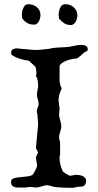

<svg xmlns="http://www.w3.org/2000/svg" viewBox="-20 -902 470 922"><path d="M208.5 -12.7Q201.7 -12.7 194.6 -11Q187.5 -9.3 180.2 -7.1Q172.9 -4.9 165.3 -3.2Q157.7 -1.5 149.4 -1.5L127.4 -4.4Q120.1 -4.4 114 -2.9Q107.9 -1.5 101.6 -1.5H65.9Q61.5 -1.5 58.1 -2Q54.7 -2.4 51.8 -3.4Q33.2 -7.3 33.2 -26.9Q33.2 -32.7 34.4 -36.6Q35.6 -40.5 43.9 -44.9Q52.2 -48.3 64.7 -49.8Q77.1 -51.3 90.3 -52.5Q103.5 -53.7 115.5 -55.4Q127.4 -57.1 134.3 -61.5Q137.2 -63 141.4 -69.3Q145.5 -75.7 149.2 -83.3Q152.8 -90.8 155.5 -97.7Q158.2 -104.5 158.2 -107.4L152.3 -147L163.1 -170.4L152.3 -190.9L163.1 -303.2L159.7 -354Q157.2 -356.4 157.2 -364.7Q157.2 -372.6 158.4 -377.9Q159.7 -383.3 161.4 -387Q163.1 -390.6 164.3 -394Q165.5 -397.5 165.5 -401.9Q165.5 -414.6 161.4 -426Q157.2 -437.5 157.2 -451.2L163.1 -485.8Q163.1 -490.7 162.8 -497.6Q162.6 -504.4 161.6 -511.7Q160.6 -519 158.4 -525.6Q156.2 -532.2 152.3 -536.6Q152.3 -538.6 153.6 -542.5Q154.8 -546.4 154.8 -554.2Q154.8 -560.5 153.6 -565.7Q152.3 -570.8 152.3 -572.8Q152.3 -575.2 151.4 -578.6Q150.4 -582 149.4 -582L118.2 -610.8Q112.3 -610.8 98.4 -613.8Q84.5 -616.7 70.1 -621.6Q55.7 -626.5 44.4 -633.1Q33.2 -639.6 33.2 -647Q33.2 -660.6 42 -665.3Q50.8 -669.9 61 -669.9Q64.9 -669.9 68.6 -669.4Q72.3 -668.9 75.2 -668Q95.7 -667 115.7 -664.6Q135.7 -662.1 156.2 -662.1Q171.9 -662.1 187.5 -664.6Q203.1 -667 218.8 -668Q225.6 -670.4 237.8 -671.9Q250 -673.3 263.4 -674.1Q276.9 -674.8 289.6 -675.3Q302.2 -675.8 310.1 -676.8Q325.7 -679.2 341.3 -682.9Q356.9 -686.5 372.6 -686.5Q382.8 -686.5 392.1 -682.1Q401.4 -677.7 401.4 -663.1Q401.4 -660.2 398.2 -657.7Q395 -655.3 390.9 -653.1Q386.7 -650.9 383.3 -649.2Q379.9 -647.5 379.4 -645.5Q377.9 -644 373.8 -640.4Q369.6 -636.7 365 -632.8Q360.4 -628.9 356 -625.5Q351.6 -622.1 349.1 -621.1Q341.8 -621.1 327.9 -618.7Q314 -616.2 300.3 -611.1Q286.6 -606 276.4 -598.6Q266.1 -591.3 266.1 -582V-510.3Q266.1 -509.8 266.8 -506.8Q267.6 -503.9 268.6 -500Q269.5 -496.1 270.3 -491.9Q271 -487.8 271.5 -485.8Q276.4 -482.4 276.4 -476.6Q268.6 -462.4 264.9 -447.5Q261.2 -432.6 261.2 -418L266.1 -381.8L263.7 -352.1Q263.7 -345.2 265.4 -338.4Q267.1 -331.5 269 -324.5Q271 -317.4 272.7 -310.3Q274.4 -303.2 274.4 -295.4Q274.4 -288.6 272.7 -282Q271 -275.4 269 -269.3Q267.1 -263.2 265.4 -256.8Q263.7 -250.5 263.7 -244.1Q263.7 -237.3 264.6 -232.4Q265.6 -227.5 268.6 -219.7V-159.7Q266.6 -154.3 266.4 -151.6Q266.1 -148.9 266.1 -144.5Q266.1 -126 270 -111.3Q273.9 -96.7 281.2 -80.1Q281.2 -78.6 286.1 -75Q291 -71.3 297.1 -67.6Q303.2 -64 308.6 -61Q314 -58.1 314.9 -58.1Q325.2 -58.1 331.5 -60.3Q337.9 -62.5 344.7 -62.5Q350.6 -62.5 361.3 -61Q372.1 -59.6 380.9 -54.7Q385.7 -50.8 389.6 -46.1Q393.6 -41.5 393.6 -36.1Q393.6 -28.8 391.6 -21.5Q389.6 -14.2 385.3 -11.7Q379.4 -5.9 370.1 -5.9Q365.7 -5.9 360.4 -5.4Q355 -4.9 350.6 -4.4L331.1 0Q320.8 0 308.8 -0.2Q296.9 -0.5 284.9 -1Q272.9 -1.5 261.5 -2.4Q250 -3.4 240.7 -4.4Q239.3 -4.4 235.4 -5.6Q231.4 -6.8 226.6 -8.3Q221.7 -9.8 217.5 -10.7Q213.4 -11.7 211.4 -11.7Q210.9 -11.7 210.4 -12.2Q210 -12.2 209.5 -12.5Q209 -12.7 208.5 -12.7ZM85 -834.5Q85 -839.8 86.2 -844.5Q87.4 -849.1 88.4 -854.5Q92.3 -865.7 97.9 -873.8Q103.5 -881.8 117.7 -881.8Q128.9 -881.8 139.2 -877.9Q149.4 -874 157.2 -867.4Q165 -860.8 169.7 -851.3Q174.3 -841.8 174.3 -831.1Q174.3 -824.2 172.6 -815.9Q170.9 -807.6 167.2 -800.5Q163.6 -793.5 158 -788.6Q152.3 -783.7 144.5 -783.7Q125 -783.7 111.3 -791.3Q97.7 -798.8 86.4 -814ZM261.2 -832Q261.2 -836.4 262.5 -841.6Q263.7 -846.7 264.6 -851.1Q266.6 -863.3 273.7 -872.6Q280.8 -881.8 294.9 -881.8Q306.6 -881.8 316.9 -877.7Q327.1 -873.5 334.7 -866.5Q342.3 -859.4 346.9 -849.9Q351.6 -840.3 351.6 -830.1Q351.6 -822.8 349.6 -814.2Q347.7 -805.7 343.8 -798.6Q339.8 -791.5 334 -786.6Q328.1 -781.7 320.3 -781.7Q301.3 -781.7 287.6 -790.8Q273.9 -799.8 263.7 -812.5Z"/></svg>

Font: IM FELL English
Style: Regular
Weight: 400
Designer: Igino Marini
Foundry: Igino Marini
Version: 3.00